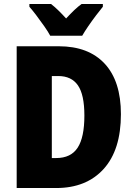

<svg xmlns="http://www.w3.org/2000/svg" viewBox="-20 -947 671 967"><path d="M589 -372Q589 -192 502 -96Q415 0 263 0H64V-714H276Q426 -714 507.5 -626Q589 -538 589 -372ZM405 -365Q405 -470 372.5 -517Q340 -564 274 -564H241V-151H263Q337 -151 371 -203Q405 -255 405 -365ZM233 -767Q223 -786 203.5 -814Q184 -842 163.5 -869Q143 -896 128 -913V-927H237Q255 -913 273 -895.5Q291 -878 313 -854Q335 -878 354 -896Q373 -914 391 -927H498V-913Q483 -895 463 -868.5Q443 -842 424.5 -815Q406 -788 394 -767Z"/></svg>

Font: Noto Sans Kannada Condensed Black
Style: Regular
Weight: 900
Width: 3
Designer: Jelle Bosma - Monotype Design Team
Foundry: Monotype Imaging Inc.
Version: Version 2.005; ttfautohint (v1.8.4.7-5d5b)